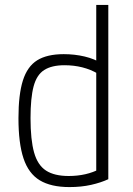

<svg xmlns="http://www.w3.org/2000/svg" viewBox="-20 -750 540 780"><path d="M262 10Q187 10 141.5 -17.5Q96 -45 75.5 -106.5Q55 -168 55 -270Q55 -366 73 -423Q91 -480 131 -505Q171 -530 239 -530Q283 -530 323.5 -520.5Q364 -511 396 -491L379 -450Q348 -468 314 -476.5Q280 -485 242 -485Q190 -485 159.5 -465.5Q129 -446 116.5 -399Q104 -352 104 -270Q104 -182 118.5 -130.5Q133 -79 167 -57Q201 -35 259 -35Q331 -35 386 -64L371 -34V-730H420V-22Q390 -8 350 1Q310 10 262 10Z"/></svg>

Font: M PLUS 1 Code Light
Style: Regular
Weight: 300
Designer: Coji Morishita
Foundry: UNDERFOREST DESIGN
Version: Version 1.002